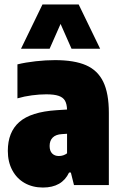

<svg xmlns="http://www.w3.org/2000/svg" viewBox="-20 -828 544 859"><path d="M467 -323V0H311L297 -56H289Q257.5 11 172 11Q126 11 90.2 -9.2Q54.5 -29.5 34.8 -66.8Q15 -104 15 -153Q15 -237 66.5 -282.2Q118 -327.5 233 -335L280 -338Q279 -363.5 270.5 -378Q262 -392.5 242.2 -399.2Q222.5 -406 187 -406Q157 -406 122.8 -401.5Q88.5 -397 58 -388V-540Q95 -549 140 -554Q185 -559 226 -559Q312.5 -559 364.8 -536.2Q417 -513.5 442 -462Q467 -410.5 467 -323ZM280 -142V-229.5L257 -228Q230 -226.5 216 -212.8Q202 -199 202 -175Q202 -153 213.2 -141.5Q224.5 -130 243 -130Q264 -130 280 -142ZM428 -610H300L251 -721L202 -610H74L170 -808H332Z"/></svg>

Font: Encode Sans Condensed Black
Style: Regular
Weight: 900
Width: 3
Designer: Multiple Designers
Foundry: Impallari Type
Version: Version 2.000